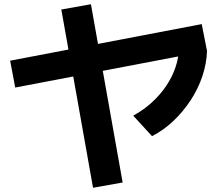

<svg xmlns="http://www.w3.org/2000/svg" viewBox="-20 -814 1040 908"><path d="M52 -400 28 -527 934 -700 959 -573ZM420 74 270 -769 410 -794 560 49ZM610 -267Q658 -293 698 -329.5Q738 -366 766.5 -408.5Q795 -451 810.5 -497.5Q826 -544 826 -590L959 -573Q957 -513 937 -453.5Q917 -394 882 -340.5Q847 -287 801 -243Q755 -199 699 -170Z"/></svg>

Font: M PLUS 2 Thin
Style: Bold
Weight: 700
Version: Version 1.001